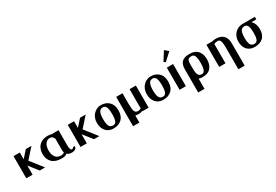

<svg xmlns="http://www.w3.org/2000/svg" viewBox="69 -1916 4759 3305"><g transform="rotate(-30 2448.5 -263.0)"><path d="M71.8 0ZM196.8 -306.2 315.9 -439.9H428.2L253.9 -245.1L445.8 0H339.8L196.8 -181.2V0H71.8V-439.9H196.8Z M522.5 0ZM966.3 -439.9V-134.8Q966.3 -40 1003.4 -40Q1016.6 -40 1026.6 -46.6Q1036.6 -53.2 1036.6 -64H1070.3Q1070.3 9.8 970.7 9.8Q916 9.8 882.3 -21Q860.4 -4.4 837.6 2.7Q814.9 9.8 773.4 9.8Q650.9 9.8 586.7 -51.5Q522.5 -112.8 522.5 -220.2Q522.5 -326.2 584 -388.2Q645.5 -450.2 753.4 -450.2Q802.2 -450.2 846.7 -434.1V-439.9ZM846.7 -337.9Q834.5 -368.2 816.2 -384Q797.9 -399.9 768.6 -399.9Q711.9 -399.9 677.2 -351.1Q642.6 -302.2 642.6 -220.2Q642.6 -136.2 680.4 -88.1Q718.3 -40 788.6 -40Q829.6 -40 854.5 -62Q846.7 -83 846.7 -104Z M1149.9 0ZM1274.9 -306.2 1394 -439.9H1506.3L1332 -245.1L1523.9 0H1418L1274.9 -181.2V0H1149.9V-439.9H1274.9Z M1600.6 0ZM1905.8 -220.2Q1905.8 -262.2 1901.9 -293.2Q1897.9 -324.2 1888.9 -349.4Q1879.9 -374.5 1863 -387.2Q1846.2 -399.9 1821.8 -399.9Q1769 -399.9 1747.3 -354.2Q1725.6 -308.6 1725.6 -220.2Q1725.6 -185.5 1728 -159.2Q1730.5 -132.8 1737.1 -109.6Q1743.7 -86.4 1754.2 -71.5Q1764.6 -56.6 1781.7 -48.3Q1798.8 -40 1821.8 -40Q1847.2 -40 1864.3 -52.7Q1881.3 -65.4 1890.1 -90.8Q1898.9 -116.2 1902.3 -146.7Q1905.8 -177.2 1905.8 -220.2ZM1806.6 9.8Q1710 9.8 1655.3 -52.2Q1600.6 -114.3 1600.6 -220.2Q1600.6 -271 1618.7 -314.9Q1636.7 -358.9 1666 -387.9Q1695.3 -417 1732.2 -433.6Q1769 -450.2 1806.6 -450.2Q1907.7 -450.2 1969.2 -391.1Q2030.8 -332 2030.8 -220.2Q2030.8 -108.4 1969.2 -49.3Q1907.7 9.8 1806.6 9.8Z M2112.3 0ZM2378.4 -58.1V-439.9H2503.4V0H2378.4V-6.8Q2345.7 9.8 2306.2 9.8Q2269.5 9.8 2237.3 2V143.1H2112.3V-439.9H2237.3V-228Q2237.3 -119.6 2253.9 -79.8Q2270.5 -40 2321.3 -40Q2354 -40 2378.4 -58.1Z M2590.8 0ZM2896 -220.2Q2896 -262.2 2892.1 -293.2Q2888.2 -324.2 2879.2 -349.4Q2870.1 -374.5 2853.3 -387.2Q2836.4 -399.9 2812 -399.9Q2759.3 -399.9 2737.5 -354.2Q2715.8 -308.6 2715.8 -220.2Q2715.8 -185.5 2718.3 -159.2Q2720.7 -132.8 2727.3 -109.6Q2733.9 -86.4 2744.4 -71.5Q2754.9 -56.6 2772 -48.3Q2789.1 -40 2812 -40Q2837.4 -40 2854.5 -52.7Q2871.6 -65.4 2880.4 -90.8Q2889.2 -116.2 2892.6 -146.7Q2896 -177.2 2896 -220.2ZM2796.9 9.8Q2700.2 9.8 2645.5 -52.2Q2590.8 -114.3 2590.8 -220.2Q2590.8 -271 2608.9 -314.9Q2627 -358.9 2656.2 -387.9Q2685.5 -417 2722.4 -433.6Q2759.3 -450.2 2796.9 -450.2Q2897.9 -450.2 2959.5 -391.1Q3021 -332 3021 -220.2Q3021 -108.4 2959.5 -49.3Q2897.9 9.8 2796.9 9.8Z M3118.7 0ZM3118.7 0ZM3118.7 -439.9H3243.7V0H3118.7ZM3118.7 -528.8ZM3118.7 -528.8ZM3226.6 -726.1 3299.8 -666 3149.4 -528.8 3118.7 -555.2Z M3498 -2V200.2H3373V-259.8Q3373 -307.1 3384.5 -342.3Q3396 -377.4 3414.3 -397.7Q3432.6 -418 3460 -430.2Q3487.3 -442.4 3513.7 -446.3Q3540 -450.2 3573.2 -450.2Q3630.9 -450.2 3673.6 -432.1Q3716.3 -414.1 3741.2 -381.8Q3766.1 -349.6 3778.1 -309.3Q3790 -269 3790 -220.2Q3790 -171.4 3778.3 -131.1Q3766.6 -90.8 3741.9 -58.6Q3717.3 -26.4 3674.3 -8.3Q3631.3 9.8 3573.2 9.8Q3532.7 9.8 3498 -2ZM3498 -210Q3498 -178.2 3499.5 -156.5Q3501 -134.8 3506.1 -110.8Q3511.2 -86.9 3520.8 -72.8Q3530.3 -58.6 3547.4 -49.3Q3564.5 -40 3588.4 -40Q3665 -40 3665 -220.2Q3665 -256.8 3662.4 -284.9Q3659.7 -313 3652.1 -341.1Q3644.5 -369.1 3628.4 -384.5Q3612.3 -399.9 3588.4 -399.9Q3552.2 -399.9 3534.2 -392.1Q3516.1 -384.3 3507.1 -361.1Q3498 -337.9 3498 -292Z M3905.8 0ZM4022 -439.9Q4055.7 -450.2 4087.9 -450.2Q4193.4 -450.2 4245.1 -398.4Q4296.9 -346.7 4296.9 -240.2V200.2H4171.9V-228Q4171.9 -296.9 4164.1 -335Q4156.2 -373 4142.1 -386.5Q4127.9 -399.9 4103 -399.9Q4064 -399.9 4030.8 -382.8V0H3905.8V-439.9Z M4838.9 -214.8Q4838.9 -158.7 4822.3 -115.2Q4805.7 -71.8 4775.4 -44.7Q4745.1 -17.6 4704.6 -3.9Q4664.1 9.8 4614.7 9.8Q4517.6 9.8 4463.1 -49.8Q4408.7 -109.4 4408.7 -214.8Q4408.7 -265.6 4426.8 -308.8Q4444.8 -352.1 4474.1 -380.1Q4503.4 -408.2 4540 -424.1Q4576.7 -439.9 4614.7 -439.9H4868.7V-390.1H4769.5Q4838.9 -330.1 4838.9 -214.8ZM4629.9 -390.1Q4576.7 -390.1 4555.2 -346.2Q4533.7 -302.2 4533.7 -214.8Q4533.7 -125.5 4554.2 -82.8Q4574.7 -40 4629.9 -40Q4655.3 -40 4672.4 -52Q4689.5 -64 4698.2 -88.4Q4707 -112.8 4710.4 -142.3Q4713.9 -171.9 4713.9 -214.8Q4713.9 -256.8 4710 -287.4Q4706.1 -317.9 4697 -341.8Q4688 -365.7 4671.1 -377.9Q4654.3 -390.1 4629.9 -390.1Z"/></g></svg>

Font: Pfennig
Style: Bold
Weight: 700
Version: Version 20120410 ; ttfautohint (v0.8)